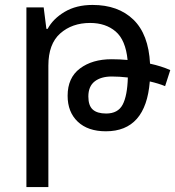

<svg xmlns="http://www.w3.org/2000/svg" viewBox="-20 -522 710 778"><path d="M87 236V-492H157L168 -405H173Q195 -446 242 -474Q289 -502 355 -502Q459 -502 520.5 -442.5Q582 -383 588 -264Q634 -254 670 -238L649 -173Q622 -184 587 -192Q571 10 409 10Q336 10 295 -29Q254 -68 254 -134Q254 -207 304 -244.5Q354 -282 432 -282Q464 -282 497 -279Q489 -360 448.5 -394.5Q408 -429 345 -429Q272 -429 224 -386.5Q176 -344 176 -256V236ZM338 -131Q338 -94 356 -78Q374 -62 410 -62Q458 -62 477 -98Q496 -134 498 -208Q464 -212 433 -212Q389 -212 363.5 -192Q338 -172 338 -131Z"/></svg>

Font: Noto Sans Living
Style: Regular
Weight: 400
Designer: Monotype Design Team
Foundry: Monotype Imaging Inc.
Version: Version 2.013; ttfautohint (v1.8.4.7-5d5b)